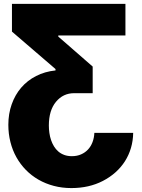

<svg xmlns="http://www.w3.org/2000/svg" viewBox="-20 -747 729 983"><path d="M22.7 -108Q22.7 -164.8 40 -213.2Q57.2 -261.7 88.6 -298.3Q120 -334.9 164.8 -357.8Q209.5 -380.7 264.2 -386.4V-393.5L41.2 -585.2V-727.3H622.2V-565.3H278.4V-559.7L454.5 -406.2V-269.9H359.4Q303.3 -269.9 266.7 -225.9Q230.1 -181.8 230.1 -104.4Q230.1 -85.6 232.8 -66.6Q235.4 -47.6 241.3 -30.2Q247.2 -12.8 256.4 2.3Q265.6 17.4 278.6 28.6Q291.5 39.8 308.9 46.2Q326.3 52.6 348 52.6Q374.3 52.6 395.2 43.3Q416.2 34.1 430.9 18.1Q445.7 2.1 453.8 -19.7Q462 -41.5 463.1 -66.8H661.9Q661.2 -25.9 650.4 10.7Q639.6 47.2 619.7 78.5Q599.8 109.7 571.4 135.1Q543 160.5 506.7 179.3Q436.1 215.9 345.2 215.9Q297.9 215.9 255.5 204.7Q213.1 193.5 177.2 172.9Q141.3 152.3 112.7 123.2Q84.2 94.1 64.1 58.2Q44 22.4 33.4 -19.7Q22.7 -61.8 22.7 -108Z"/></svg>

Font: Inter P Black
Style: Regular
Weight: 900
Designer: Rasmus Andersson
Foundry: rsms
Version: Version 3.018;git-588b23468